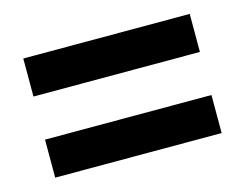

<svg xmlns="http://www.w3.org/2000/svg" viewBox="-53 -544 561 439"><g transform="rotate(-15 227.0 -325.0)"><path d="M30 -376V-466H424V-376ZM30 -184V-274H424V-184Z"/></g></svg>

Font: Noto Sans Telugu ExtraCondensed SemiBold
Style: Regular
Weight: 600
Width: 2
Designer: Jelle Bosma - Monotype Design Team
Foundry: Monotype Imaging Inc.
Version: Version 2.005; ttfautohint (v1.8.4.7-5d5b)